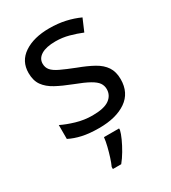

<svg xmlns="http://www.w3.org/2000/svg" viewBox="-187 -642 853 958"><g transform="rotate(-30 239.5 -162.5)"><path d="M434 -148Q434 -70 376 -30Q318 10 220 10Q164 10 123.5 1Q83 -8 52 -24V-104Q84 -88 129.5 -74.5Q175 -61 222 -61Q289 -61 319 -82.5Q349 -104 349 -140Q349 -160 338 -176Q327 -192 298.5 -208Q270 -224 217 -244Q165 -264 128 -284Q91 -304 71 -332Q51 -360 51 -404Q51 -472 106.5 -509Q162 -546 252 -546Q301 -546 343.5 -536.5Q386 -527 423 -510L393 -440Q359 -454 322 -464Q285 -474 246 -474Q192 -474 163.5 -456.5Q135 -439 135 -409Q135 -387 148 -371.5Q161 -356 191.5 -341.5Q222 -327 273 -307Q324 -288 360 -268Q396 -248 415 -219.5Q434 -191 434 -148ZM304 70Q300 88 287.5 115.5Q275 143 258.5 171Q242 199 224 221H176V209Q184 192 192.5 165.5Q201 139 208 110.5Q215 82 217 61H304Z"/></g></svg>

Font: Noto Sans Mongolian
Style: Regular
Weight: 400
Designer: Monotype Design Team
Foundry: Monotype Imaging Inc.
Version: Version 3.001; ttfautohint (v1.8.4.7-5d5b)